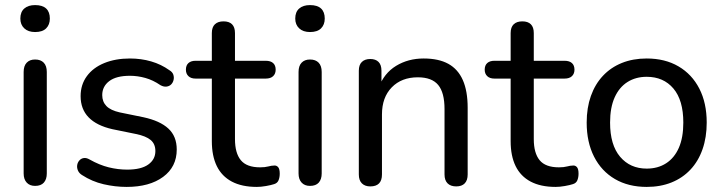

<svg xmlns="http://www.w3.org/2000/svg" viewBox="-20 -726 2843 755"><path d="M118 5Q97 5 85 -8Q73 -21 73 -44V-443Q73 -467 85 -479.5Q97 -492 118 -492Q140 -492 152 -479.5Q164 -467 164 -443V-44Q164 -21 152.5 -8Q141 5 118 5ZM118 -600Q91 -600 75.5 -614.5Q60 -629 60 -653Q60 -679 75.5 -692.5Q91 -706 118 -706Q147 -706 161.5 -692.5Q176 -679 176 -653Q176 -629 161.5 -614.5Q147 -600 118 -600Z M478 9Q433 9 387.5 -1.5Q342 -12 302 -38Q291 -45 286.5 -55.5Q282 -66 283.5 -76.5Q285 -87 292 -95Q299 -103 309.5 -104.5Q320 -106 332 -99Q371 -77 407.5 -68Q444 -59 480 -59Q535 -59 563 -79Q591 -99 591 -132Q591 -160 572.5 -175.5Q554 -191 515 -199L422 -218Q360 -232 328.5 -264.5Q297 -297 297 -348Q297 -393 321.5 -426.5Q346 -460 390 -478Q434 -496 491 -496Q535 -496 574.5 -484.5Q614 -473 646 -450Q658 -443 661.5 -432.5Q665 -422 662.5 -411.5Q660 -401 653 -394Q646 -387 635 -385.5Q624 -384 611 -391Q582 -411 551.5 -419.5Q521 -428 491 -428Q437 -428 409.5 -407Q382 -386 382 -352Q382 -326 398.5 -309Q415 -292 451 -284L544 -265Q609 -251 642 -220.5Q675 -190 675 -138Q675 -70 621.5 -30.5Q568 9 478 9Z M990 9Q931 9 891.5 -12Q852 -33 832.5 -73Q813 -113 813 -171V-417H749Q731 -417 721 -426.5Q711 -436 711 -452Q711 -469 721 -478Q731 -487 749 -487H813V-596Q813 -619 825 -630.5Q837 -642 859 -642Q881 -642 892.5 -630.5Q904 -619 904 -596V-487H1025Q1044 -487 1054 -478Q1064 -469 1064 -452Q1064 -436 1054 -426.5Q1044 -417 1025 -417H904V-179Q904 -124 927 -96Q950 -68 1003 -68Q1022 -68 1035 -71.5Q1048 -75 1058 -75Q1067 -76 1073.5 -69Q1080 -62 1080 -43Q1080 -29 1075.5 -17.5Q1071 -6 1058 -2Q1046 2 1026 5.5Q1006 9 990 9Z M1199 5Q1178 5 1166 -8Q1154 -21 1154 -44V-443Q1154 -467 1166 -479.5Q1178 -492 1199 -492Q1221 -492 1233 -479.5Q1245 -467 1245 -443V-44Q1245 -21 1233.5 -8Q1222 5 1199 5ZM1199 -600Q1172 -600 1156.5 -614.5Q1141 -629 1141 -653Q1141 -679 1156.5 -692.5Q1172 -706 1199 -706Q1228 -706 1242.5 -692.5Q1257 -679 1257 -653Q1257 -629 1242.5 -614.5Q1228 -600 1199 -600Z M1436 7Q1415 7 1403 -5Q1391 -17 1391 -40V-448Q1391 -471 1403 -482.5Q1415 -494 1436 -494Q1457 -494 1468.5 -482.5Q1480 -471 1480 -448V-366L1469 -381Q1490 -438 1537.5 -467Q1585 -496 1646 -496Q1705 -496 1743 -475Q1781 -454 1800 -411Q1819 -368 1819 -302V-40Q1819 -17 1807.5 -5Q1796 7 1774 7Q1752 7 1740 -5Q1728 -17 1728 -40V-297Q1728 -362 1703 -392Q1678 -422 1623 -422Q1559 -422 1520.5 -382.5Q1482 -343 1482 -276V-40Q1482 7 1436 7Z M2165 9Q2106 9 2066.5 -12Q2027 -33 2007.5 -73Q1988 -113 1988 -171V-417H1924Q1906 -417 1896 -426.5Q1886 -436 1886 -452Q1886 -469 1896 -478Q1906 -487 1924 -487H1988V-596Q1988 -619 2000 -630.5Q2012 -642 2034 -642Q2056 -642 2067.5 -630.5Q2079 -619 2079 -596V-487H2200Q2219 -487 2229 -478Q2239 -469 2239 -452Q2239 -436 2229 -426.5Q2219 -417 2200 -417H2079V-179Q2079 -124 2102 -96Q2125 -68 2178 -68Q2197 -68 2210 -71.5Q2223 -75 2233 -75Q2242 -76 2248.5 -69Q2255 -62 2255 -43Q2255 -29 2250.5 -17.5Q2246 -6 2233 -2Q2221 2 2201 5.5Q2181 9 2165 9Z M2523 9Q2451 9 2398 -22Q2345 -53 2316 -110Q2287 -167 2287 -244Q2287 -302 2303.5 -348.5Q2320 -395 2351 -428Q2382 -461 2425.5 -478.5Q2469 -496 2523 -496Q2595 -496 2648 -465Q2701 -434 2730 -377.5Q2759 -321 2759 -244Q2759 -186 2742.5 -139Q2726 -92 2695 -59Q2664 -26 2620.5 -8.5Q2577 9 2523 9ZM2523 -63Q2567 -63 2599.5 -84Q2632 -105 2649.5 -145Q2667 -185 2667 -244Q2667 -332 2628 -378Q2589 -424 2523 -424Q2480 -424 2447.5 -403.5Q2415 -383 2397 -343Q2379 -303 2379 -244Q2379 -156 2418.5 -109.5Q2458 -63 2523 -63Z"/></svg>

Font: Nunito ExtraLight Medium
Style: Regular
Weight: 500
Version: Version 3.602